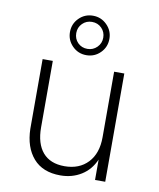

<svg xmlns="http://www.w3.org/2000/svg" viewBox="-82 -781 706 852"><g transform="rotate(10 271.0 -354.5)"><path d="M179.7 -627.4Q179.7 -664.6 205.6 -690.4Q231.4 -716.3 268.6 -716.3Q305.2 -716.3 331.3 -690.2Q357.4 -664.1 357.4 -627.4Q357.4 -590.3 331.5 -564.5Q305.7 -538.6 268.6 -538.6Q231.4 -538.6 205.6 -564.7Q179.7 -590.8 179.7 -627.4ZM268.6 -566.9Q293.9 -566.9 311.8 -584.7Q329.6 -602.5 329.6 -627.9Q329.6 -653.3 312.3 -670.9Q294.9 -688.5 268.6 -688.5Q243.2 -688.5 225.6 -670.9Q208 -653.3 208 -627.9Q208 -601.6 225.3 -584.2Q242.7 -566.9 268.6 -566.9ZM247.6 6.8Q168 6.8 125.5 -42Q83 -90.8 81.1 -173.8V-487.8H127V-188.5Q127 -115.2 160.6 -75.9Q194.3 -36.6 258.8 -36.6Q325.2 -36.6 364.3 -78.1Q403.3 -119.6 403.3 -192.4V-487.8H449.2V0H403.3V-91.8Q382.8 -44.4 341.6 -18.8Q300.3 6.8 247.6 6.8Z"/></g></svg>

Font: HK Grotesk Light Legacy
Style: Regular
Weight: 300
Designer: Alfredo Marco Pradil
Foundry: Hanken Design Co.
Version: Version 2.022;PS 002.022;hotconv 1.0.88;makeotf.lib2.5.64775